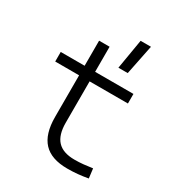

<svg xmlns="http://www.w3.org/2000/svg" viewBox="-187 -906 960 1036"><g transform="rotate(30 293.0 -387.5)"><path d="M386.7 9.8Q286.6 9.8 238.8 -41.5Q190.9 -92.8 190.9 -198.7V-458H42V-517.6H190.9V-673.8H256.3V-517.6H495.1V-458H256.3V-200.2Q256.3 -124.5 290.5 -87.9Q324.7 -51.3 396.5 -51.3Q424.8 -51.3 451.4 -54Q478 -56.6 507.3 -61L514.6 -2Q481.9 3.9 451.7 6.8Q421.4 9.8 386.7 9.8ZM354 -599.6 385.3 -785.2H449.7L412.1 -599.6Z"/></g></svg>

Font: Cascadia Mono PL Light
Style: Regular
Weight: 300
Monospace: yes
Designer: Aaron Bell
Foundry: Saja Typeworks
Version: Version 2404.023; ttfautohint (v1.8.4)